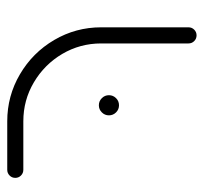

<svg xmlns="http://www.w3.org/2000/svg" viewBox="-36 -522 563 530"><g transform="rotate(-90 245.0 -257.5)"><path d="M411.9 4.1Q402.6 4.1 396.1 -2.4Q389.6 -8.9 389.6 -18.1V-259.3Q389.6 -317.4 360.6 -366.7Q331.5 -415.9 282.2 -445Q233 -474.1 174.8 -474.1H40.7Q31.5 -474.1 25 -480.6Q18.5 -487 18.5 -496.3Q18.5 -505.6 25 -512Q31.5 -518.5 40.7 -518.5H174.8Q244.8 -518.5 304.4 -483.5Q364.1 -448.5 399.1 -388.9Q434.1 -329.3 434.1 -259.3V-18.1Q434.1 -8.9 427.6 -2.4Q421.1 4.1 411.9 4.1ZM191.1 -237.8Q191.1 -249.3 199.3 -257.4Q207.4 -265.6 218.9 -265.6Q230.4 -265.6 238.5 -257.4Q246.7 -249.3 246.7 -237.8Q246.7 -226.3 238.5 -218.1Q230.4 -210 218.9 -210Q207.4 -210 199.3 -218.1Q191.1 -226.3 191.1 -237.8Z"/></g></svg>

Font: 26F Galaxy Hebrew
Style: Regular
Weight: 400
Designer: C₂₉H₂₅N₃O₅
Version: Version 1.000